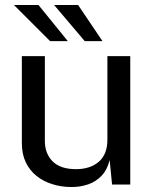

<svg xmlns="http://www.w3.org/2000/svg" viewBox="-20 -743 621 773"><path d="M266.4 10Q226.1 9.7 190.3 -1.6Q154.5 -12.8 126.9 -34.8Q99.4 -56.8 83.7 -89.7Q68 -122.5 68 -166.1V-517H160.6V-175.4Q160.6 -125 191.7 -93.5Q222.8 -62 286.1 -62Q343.2 -62 377.8 -91.9Q412.4 -121.7 412.4 -180.7V-517H504.4V0H431.2L421.4 -98.8Q412.2 -60.1 389.5 -36Q366.7 -11.9 335 -0.8Q303.2 10.3 266.4 10ZM294.4 -723 392.5 -577.5H321.1L197.8 -723ZM134.8 -723 253 -577.5H181.6L36 -723Z"/></svg>

Font: Public Sans Thin
Style: Regular
Weight: 100
Designer: The Public Sans project authors (U.S. Web Design System). Libre Franklin designed by Pablo Impallari and Rodrigo Fuenzal
Version: Version 1.008